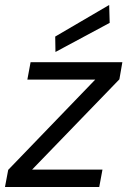

<svg xmlns="http://www.w3.org/2000/svg" viewBox="-29 -752 512 772"><path d="M-9 0 4 -69 354 -432H81L94 -502H463L451 -433L100 -70H383L370 0ZM194 -543 193 -605 410 -732 412 -660Z"/></svg>

Font: DM Sans 16pt
Style: Italic
Weight: 400
Italic angle: -10°
Version: Version 4.004;gftools[0.9.30]